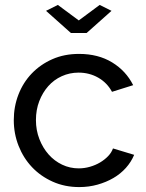

<svg xmlns="http://www.w3.org/2000/svg" viewBox="-20 -750 594 780"><path d="M215 -730 300 -667 385 -730 433 -706 332 -616H268L167 -706ZM36 -262Q36 -317 55 -366Q74 -415 109 -451.5Q144 -488 192.5 -509.5Q241 -531 301 -531Q379 -531 435.5 -496.5Q492 -462 521 -404L435 -377Q415 -414 379 -434.5Q343 -455 299 -455Q263 -455 231 -440.5Q199 -426 176 -400Q153 -374 139.5 -339Q126 -304 126 -262Q126 -221 140 -185Q154 -149 177.5 -122.5Q201 -96 232.5 -81Q264 -66 300 -66Q323 -66 345.5 -72.5Q368 -79 386.5 -90Q405 -101 419 -115.5Q433 -130 439 -147L525 -121Q513 -92 491.5 -68Q470 -44 441 -27Q412 -10 376.5 0Q341 10 302 10Q243 10 194 -12Q145 -34 110 -71Q75 -108 55.5 -157.5Q36 -207 36 -262Z"/></svg>

Font: Boldmen Medium
Style: Regular
Weight: 400
Designer: Matt McInerney, Pablo Impallari, Rodrigo Fuenzalida
Foundry: LIVING CONCEPT
Version: Version 1.000